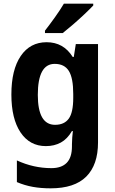

<svg xmlns="http://www.w3.org/2000/svg" viewBox="-20 -786 624 1046"><path d="M234 -556Q326 -556 376 -476H382L393 -546H514V-10Q514 112 450 176Q386 240 256 240Q203 240 158.5 232Q114 224 72 206V88Q163 130 260 130Q315 130 343.5 101Q372 72 372 11V0Q372 -16 373.5 -36Q375 -56 377 -72H372Q347 -29 311.5 -9.5Q276 10 230 10Q142 10 92 -64.5Q42 -139 42 -271Q42 -406 93 -481Q144 -556 234 -556ZM278 -438Q186 -438 186 -269Q186 -106 280 -106Q330 -106 354.5 -139.5Q379 -173 379 -253V-274Q379 -361 355 -399.5Q331 -438 278 -438ZM488 -756Q471 -738 441 -709.5Q411 -681 378.5 -653Q346 -625 322 -606H225V-619Q250 -651 279 -691.5Q308 -732 328 -766H488Z"/></svg>

Font: Noto Sans SemiCondensed
Style: Bold
Weight: 700
Width: 4
Designer: Monotype Design Team
Foundry: Monotype Imaging Inc.
Version: Version 2.013; ttfautohint (v1.8.4.7-5d5b)